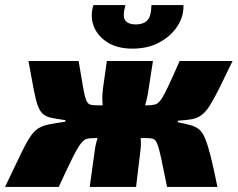

<svg xmlns="http://www.w3.org/2000/svg" viewBox="-57 -742 943 762"><path d="M255 -500Q266 -436 272 -400Q278 -364 284 -347.5Q290 -331 299.5 -327.5Q309 -324 327 -324L320 -194Q301 -194 289 -191.5Q277 -189 264 -172.5Q251 -156 231 -116Q211 -76 176 0H-37Q-1 -75 21 -121.5Q43 -168 59.5 -194Q76 -220 93.5 -231.5Q111 -243 136 -248Q161 -253 202 -259L203 -265Q168 -270 146.5 -274.5Q125 -279 112.5 -290.5Q100 -302 92 -325.5Q84 -349 76 -391Q68 -433 56 -500ZM385 -324 369 -194H289L306 -324ZM550 -500 533 -390Q529 -359 518.5 -322Q508 -285 488 -255Q496 -233 500 -204.5Q504 -176 501 -150L483 0H299L320 -151Q323 -175 335.5 -208.5Q348 -242 364 -271Q354 -295 350.5 -325Q347 -355 352 -393L367 -500ZM559 -324 542 -194H463L481 -324ZM866 -500Q834 -433 812.5 -390Q791 -347 775 -322Q759 -297 742.5 -285Q726 -273 704.5 -269Q683 -265 649 -263L648 -257Q678 -251 698.5 -245.5Q719 -240 733 -228.5Q747 -217 757.5 -191.5Q768 -166 779.5 -120Q791 -74 806 0H606Q591 -74 582.5 -114.5Q574 -155 567 -171.5Q560 -188 550.5 -191Q541 -194 523 -194L525 -324Q545 -324 557.5 -327Q570 -330 581.5 -346Q593 -362 610 -398Q627 -434 656 -500ZM544 -722H671Q673 -679 648 -639.5Q623 -600 577 -574.5Q531 -549 469 -549Q408 -549 368.5 -574.5Q329 -600 314.5 -639.5Q300 -679 314 -722H441Q428 -676 440.5 -660.5Q453 -645 482 -645Q511 -645 527 -660.5Q543 -676 544 -722Z"/></svg>

Font: Exo 2 Black
Style: Italic
Weight: 900
Italic angle: -8°
Designer: Natanael Gama
Foundry: Natanael Gama
Version: Version 2.010